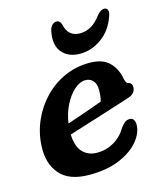

<svg xmlns="http://www.w3.org/2000/svg" viewBox="-107 -771 726 862"><g transform="rotate(-15 256.0 -340.0)"><path d="M464.5 -152Q464.5 -113.5 433.5 -75.8Q402.5 -38 344 -13Q285.5 12 203.5 12Q108.5 12 65.8 -38Q23 -88 27.5 -169.5Q30.5 -231 55 -286Q79.5 -341 120.2 -383.2Q161 -425.5 214.8 -449.8Q268.5 -474 330 -474Q392.5 -474 423.2 -443Q454 -412 462 -363Q464 -355 467.5 -348.5Q471 -342 476.5 -341Q494 -338 494 -317.5Q494 -303.5 484.8 -292.2Q475.5 -281 452 -274.5Q415 -262.5 363.5 -246.2Q312 -230 259.8 -213.5Q207.5 -197 167.5 -184.5Q169.5 -129 194.8 -102Q220 -75 262 -75Q304 -75 340.2 -96Q376.5 -117 398.5 -155.5Q410.5 -171 419.5 -177.2Q428.5 -183.5 440.5 -183.5Q453 -183.5 458.8 -174Q464.5 -164.5 464.5 -152ZM292.5 -403.5Q268 -403.5 242.2 -381Q216.5 -358.5 196.8 -320.2Q177 -282 170.5 -235Q209 -248 254.8 -263.8Q300.5 -279.5 335.5 -292.5Q342 -314.5 342 -346.5Q342 -373 329 -388.2Q316 -403.5 292.5 -403.5ZM326.5 -612.5Q382.5 -612.5 425 -671.5Q442.5 -691.5 458 -691.5Q470 -691.5 474 -681.5Q478 -671.5 472 -655Q451.5 -593 404.5 -558.5Q357.5 -524 303 -524Q248.5 -524 219.5 -558.5Q190.5 -593 203 -655Q206 -671.5 215.2 -681.5Q224.5 -691.5 237 -691.5Q252 -691.5 258.5 -671.5Q270.5 -612.5 326.5 -612.5Z"/></g></svg>

Font: Fraunces 9pt S100 SemiBold
Style: Italic
Weight: 600
Italic angle: -16°
Version: Version 1.000; ttfautohint (v1.8.3)